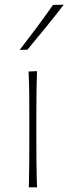

<svg xmlns="http://www.w3.org/2000/svg" viewBox="-20 -799 292 819"><path d="M103 0Q104.5 -56.5 104.8 -108.5Q105 -160.5 105 -221V-271Q105 -332 104.8 -385Q104.5 -438 102 -494L138 -495.5Q136 -439 135.5 -385.5Q135 -332 135 -271V-221Q135 -160.5 135.5 -108.5Q136 -56.5 138 0ZM64 -586Q101 -634 136.8 -682Q172.5 -730 206 -778L252 -779Q214.5 -730.5 175.8 -682.8Q137 -635 97 -587Z"/></svg>

Font: Commissioner Flair Thin
Style: Regular
Weight: 100
Designer: Kostas Bartsokas
Foundry: Kostas Bartsokas
Version: Version 1.000; ttfautohint (v1.8.3)